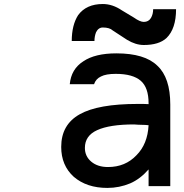

<svg xmlns="http://www.w3.org/2000/svg" viewBox="-20 -922 905 942"><path d="M709 -307.6Q704.1 -214.8 649.4 -160.2Q594.7 -102.5 509.8 -102.5Q459 -102.5 427.7 -128.9Q396.5 -155.3 396.5 -196.3Q396.5 -255.9 456.1 -283.2Q517.6 -311.5 637.7 -311.5Q639.6 -311.5 644.5 -311Q649.4 -310.5 658.2 -310.1Q667 -309.6 674.8 -309.6Q680.7 -309.6 692.4 -309.1Q704.1 -308.6 709 -307.6ZM709 -90.8V-8.8H815.4V-409.2Q815.4 -541 752 -599.6Q690.4 -660.2 550.8 -660.2Q446.3 -660.2 388.7 -621.1Q329.1 -583 322.3 -508.8H441.4Q450.2 -535.2 475.6 -546.9Q500 -559.6 547.9 -559.6Q631.8 -559.6 670.9 -525.4Q709 -492.2 709 -415V-411.1Q694.3 -411.1 682.6 -412.1H656.2Q460.9 -412.1 371.1 -361.3Q280.3 -310.5 280.3 -201.2Q280.3 -110.4 341.8 -54.7Q405.3 0 506.8 0Q565.4 0 619.1 -22.5Q668 -43.9 709 -90.8ZM332 -720.7H443.4Q443.4 -743.2 451.2 -763.7Q462.9 -787.1 484.4 -787.1Q517.6 -787.1 533.2 -772.5L603.5 -726.6Q645.5 -701.2 685.5 -701.2Q759.8 -701.2 796.9 -735.4Q843.8 -781.2 843.8 -877H731.4Q731.4 -852.5 720.7 -834Q709 -814.5 685.5 -814.5Q667 -814.5 636.7 -835.9L578.1 -871.1Q532.2 -902.3 484.4 -902.3Q403.3 -902.3 363.3 -847.7Q332 -798.8 332 -720.7Z"/></svg>

Font: OCR-B
Style: Regular
Weight: 400
Version: 1.1